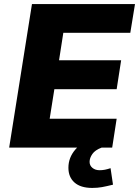

<svg xmlns="http://www.w3.org/2000/svg" viewBox="-20 -725 683 943"><path d="M25 0ZM25 0 137 -705H643L620 -564H291L270 -429H575L553 -287H247L224 -142H553L531 0ZM433 198Q376 198 346 171.5Q316 145 316 99Q316 49 350 9.5Q384 -30 436 -48L479 0Q447 12 433.5 31.5Q420 51 420 70Q420 88 434 99.5Q448 111 469 111Q483 111 495.5 108.5Q508 106 523 101L535 182Q503 190 481 194Q459 198 433 198Z"/></svg>

Font: Winston ExtraBold
Style: Italic
Weight: 800
Italic angle: -9°
Designer: Original fonts by Vernon Adams / Changes by Cristiano Sobral
Foundry: Original fonts by Vernon Adams / Changes by Cristiano Sobral
Version: Version 2.503;July 17, 2020;FontCreator 13.0.0.2655 64-bit